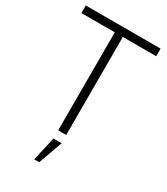

<svg xmlns="http://www.w3.org/2000/svg" viewBox="-231 -836 1008 1160"><g transform="rotate(30 273.0 -256.5)"><path d="M245 0V-684H12V-737H534V-684H301V0ZM207 224 245 57H302L242 224Z"/></g></svg>

Font: Tomorrow Light
Style: Regular
Weight: 300
Designer: Tony de Marco, Monica Rizzolli
Foundry: Just in Type
Version: Version 2.002